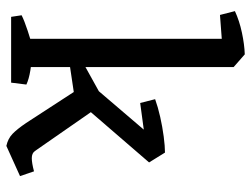

<svg xmlns="http://www.w3.org/2000/svg" viewBox="-113 -662 790 604"><g transform="rotate(90 282.0 -360.0)"><path d="M102 0V-698L151 -735L191 -700V0ZM128 -176 121 -195 267 -276 414 -448 460 -484 491 -434 289 -200ZM439 15Q416 10 401 -4.5Q386 -19 367 -47L250 -227L323 -265L455 -75Q462 -65 477.5 -65Q493 -65 519 -72L534 -28ZM27 -657 15 -704Q45 -718 82.5 -726Q120 -734 151 -735L164 -710L120 -664ZM304 -406 292 -453Q317 -462 348 -469Q379 -476 409.5 -480Q440 -484 460 -484L461 -450L430 -423ZM33 0 28 -33Q46 -42 76.5 -52Q107 -62 126 -67L112 0ZM147 0 148 -67Q174 -65 201.5 -60.5Q229 -56 246 -48L240 0Z"/></g></svg>

Font: Eczar
Style: Regular
Weight: 400
Designer: Vaibhav Singh
Foundry: Rosetta Type Foundry
Version: Version 2.000